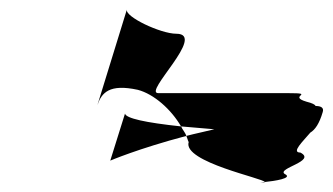

<svg xmlns="http://www.w3.org/2000/svg" viewBox="-20 -588 700 404"><path d="M185 -367 247 -568C242 -553 318 -517 351 -517C416 -517 280 -392 313 -392H587C646 -392 584 -386 625 -374C637 -371 643 -368 644 -365C656 -365 662 -361 659 -352C652 -328 643 -315 633 -309C618 -291 592 -267 612 -267C647 -249 562 -234 579 -222C598 -213 557 -207 537 -205C538 -212 364 -247 377 -289C375 -293 374 -298 372 -302C391 -307 411 -311 431 -316L361 -322C340 -358 304 -390 270 -399C210 -412 194 -393 185 -367ZM212 -250C212 -250 270 -275 372 -302C370 -309 364 -315 361 -322C286 -330 245 -339 243 -349ZM537 -205C530 -204 524 -204 529 -204H536Z"/></svg>

Font: bitstorm
Style: suextobl
Weight: 400
Version: Version 0.2